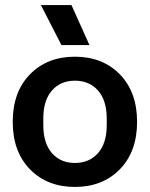

<svg xmlns="http://www.w3.org/2000/svg" viewBox="-20 -736 598 766"><path d="M458 -60.5Q389.2 9.8 278.8 9.8Q168.5 9.8 99.6 -60.5Q30.8 -130.9 30.8 -250Q30.8 -369.1 99.6 -439.5Q168.5 -509.8 278.8 -509.8Q389.2 -509.8 458 -439.5Q526.9 -369.1 526.9 -250Q526.9 -130.9 458 -60.5ZM143.1 -715.8H265.1L336.9 -556.2H225.1ZM152.8 -236.8Q152.8 -164.1 187.3 -125Q221.7 -85.9 278.8 -85.9Q336.4 -85.9 371.1 -125.2Q405.8 -164.6 405.8 -236.8V-263.2Q405.8 -335.4 371.1 -374.8Q336.4 -414.1 278.8 -414.1Q221.7 -414.1 187.3 -375Q152.8 -335.9 152.8 -263.2Z"/></svg>

Font: TASA Orbiter Display SemiBold
Style: Regular
Weight: 600
Designer: Weizhong Zhang
Version: Version 1.000;Glyphs 3.1.2 (3151)